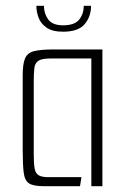

<svg xmlns="http://www.w3.org/2000/svg" viewBox="-20 -640 436 660"><path d="M130 0Q95 0 80 -9.5Q65 -19 61.5 -46.5Q58 -74 58 -126V-381Q58 -420 66 -439Q74 -458 96.5 -464Q119 -470 164 -470H332V0H294V-439H154Q124 -439 112 -431Q100 -423 98 -405.5Q96 -388 96 -356V-110Q96 -78 99 -61Q102 -44 113 -37.5Q124 -31 146 -31H260L255 0ZM197 -531Q160 -531 140 -545Q120 -559 112.5 -579.5Q105 -600 105 -620H131Q131 -594 145.5 -573.5Q160 -553 197 -553Q237 -553 252.5 -573Q268 -593 268 -620H293Q293 -583 271 -557Q249 -531 197 -531Z"/></svg>

Font: Smooch Sans Thin Light
Style: Regular
Weight: 300
Version: Version 1.010